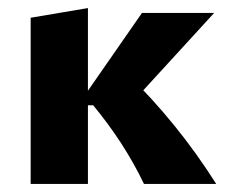

<svg xmlns="http://www.w3.org/2000/svg" viewBox="-20 -456 561 476"><path d="M337 0Q312 -52 280.5 -100.5Q249 -149 211 -195H191V-221L332 -424H511L293 -186V-275Q356 -214 412 -145Q468 -76 516 0ZM56 0V-412L198 -436V0Z"/></svg>

Font: Ysabeau ExtraBold
Style: Regular
Weight: 800
Designer: Christian Thalmann (Catharsis Fonts)
Version: Version 2.002